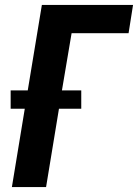

<svg xmlns="http://www.w3.org/2000/svg" viewBox="-20 -755 557 775"><path d="M28 0 80 -316H23V-390H92L149 -735H517L499 -621H269L230 -390H308V-316H218L166 0Z"/></svg>

Font: Iosevka Curly Heavy Oblique
Style: Regular
Weight: 900
Italic angle: -9°
Monospace: yes
Designer: Belleve Invis
Foundry: Belleve Invis
Version: Version 11.1.0; ttfautohint (v1.8.3)